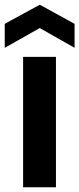

<svg xmlns="http://www.w3.org/2000/svg" viewBox="-23 -796 337 816"><path d="M214.8 0H75.2V-554.2H214.8ZM-2.9 -592.8V-694.8L146 -775.9L293.9 -694.8V-592.8L146 -676.8Z"/></svg>

Font: PoppinsZ SemiBold
Style: Regular
Weight: 600
Designer: Ninad Kale (Devanagari), Jonny Pinhorn (Latin)
Foundry: Indian Type Foundry
Version: Version 3.002;FEAKit 1.0